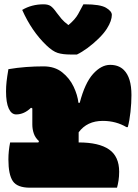

<svg xmlns="http://www.w3.org/2000/svg" viewBox="-20 -871 640 891"><path d="M337 -618H308Q271 -618 247.5 -625.5Q224 -633 195 -661Q127 -726 83 -825Q127 -851 182 -851Q203 -851 215 -843Q227 -835 243 -812Q254 -797 265.5 -783.5Q277 -770 297 -755H298Q329 -781 342.5 -805.5Q356 -830 367 -851H373Q445 -851 472 -835Q499 -819 499 -802Q499 -789 493.5 -773Q488 -757 476 -738Q462 -716 437.5 -692Q413 -668 386.5 -648.5Q360 -629 337 -618ZM27 -210H158L161 -216Q144 -231 137 -251Q130 -271 130 -293V-368L124 -371Q92 -340 55 -340Q33 -340 20.5 -367.5Q8 -395 8 -447Q8 -470 10.5 -492.5Q13 -515 19 -550Q60 -557 101 -560Q142 -563 182 -563Q234 -563 268.5 -535.5Q303 -508 321.5 -469Q340 -430 344 -394H350Q374 -486 412 -528Q450 -570 491 -570Q531 -570 555 -546Q590 -511 590 -430Q590 -393 585.5 -351.5Q581 -310 573 -281H567Q518 -310 457 -310Q384 -310 345 -257V-210Q439 -210 486 -177.5Q533 -145 533 -74Q533 -52 530 -33Q527 -14 523 0H119Q60 0 39.5 -30.5Q19 -61 19 -131Q19 -151 21 -170.5Q23 -190 27 -210Z"/></svg>

Font: Recursive Mn Csl St XBk
Style: Regular
Weight: 1000
Monospace: yes
Version: Version 1.079;hotconv 1.0.112;makeotfexe 2.5.65598; ttfautoh